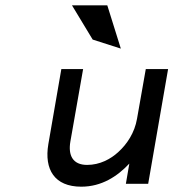

<svg xmlns="http://www.w3.org/2000/svg" viewBox="-20 -692 712 723"><path d="M384 -672H251L329 -543L435 -509ZM162 -149C146 -54 185 11 286 11C363 11 422 -28 467 -76L454 0H538L613 -432H529L496 -245C487 -192 458 -149 426 -120C397 -93 356 -71 308 -71C254 -71 236 -107 245 -159L293 -432H211Z"/></svg>

Font: Charger Monospace
Style: Regular
Weight: 400
Designer: Jasper
Foundry: Cannot Into Space Fonts
Version: Version 0.980